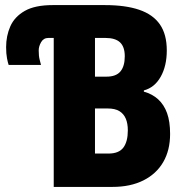

<svg xmlns="http://www.w3.org/2000/svg" viewBox="-20 -734 730 754"><path d="M191 0V-585H170Q151 -585 141.5 -568.5Q132 -552 132 -536Q132 -514 135.5 -500.5Q139 -487 141 -479H14Q11 -487 7.5 -505Q4 -523 4 -549Q4 -593 20.5 -630.5Q37 -668 77 -691Q117 -714 187 -714H392Q473 -714 527 -695.5Q581 -677 608 -638Q635 -599 635 -536Q635 -475 611 -432.5Q587 -390 545 -379V-374Q578 -365 601 -344Q624 -323 636 -290Q648 -257 648 -208Q648 -144 621 -97.5Q594 -51 543 -25.5Q492 0 422 0ZM406 -131Q447 -131 464.5 -154.5Q482 -178 482 -222Q482 -249 474 -268Q466 -287 449 -297.5Q432 -308 403 -308H353V-131ZM398 -433Q436 -433 453 -453.5Q470 -474 470 -513Q470 -550 451.5 -567.5Q433 -585 394 -585H353V-433Z"/></svg>

Font: Noto Sans Display Condensed ExtraBold
Style: Regular
Weight: 800
Width: 3
Designer: Monotype Design Team
Foundry: Monotype Imaging Inc.
Version: Version 2.003